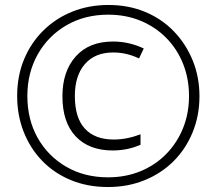

<svg xmlns="http://www.w3.org/2000/svg" viewBox="-20 -794 871 772"><path d="M414 -42Q332 -42 264.5 -70Q197 -98 149 -148Q101 -198 75 -264.5Q49 -331 49 -408Q49 -489 77 -556Q105 -623 155 -672Q205 -721 271.5 -747.5Q338 -774 416 -774Q497 -774 564 -746Q631 -718 679.5 -667.5Q728 -617 755 -550.5Q782 -484 782 -407Q782 -329 754.5 -262Q727 -195 678 -146Q629 -97 561.5 -69.5Q494 -42 414 -42ZM414 -81Q486 -81 546 -106Q606 -131 649.5 -176Q693 -221 716.5 -280Q740 -339 740 -408Q740 -477 716.5 -536.5Q693 -596 649.5 -640.5Q606 -685 546.5 -710Q487 -735 415 -735Q320 -735 246.5 -692Q173 -649 131.5 -575Q90 -501 90 -408Q90 -314 131 -240.5Q172 -167 245.5 -124Q319 -81 414 -81ZM433 -189Q338 -189 284.5 -245.5Q231 -302 231 -407Q231 -507 284.5 -567Q338 -627 434 -627Q469 -627 500 -619.5Q531 -612 558 -599L539 -559Q489 -583 435 -583Q362 -583 321.5 -536.5Q281 -490 281 -408Q281 -320 321.5 -276.5Q362 -233 437 -233Q490 -233 545 -254V-212Q493 -189 433 -189Z"/></svg>

Font: Noto Sans Tamil UI Condensed Light
Style: Regular
Weight: 300
Width: 3
Designer: Jelle Bosma - Monotype Design Team
Foundry: Monotype Imaging Inc.
Version: Version 2.004; ttfautohint (v1.8.4.7-5d5b)